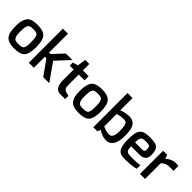

<svg xmlns="http://www.w3.org/2000/svg" viewBox="209 -1946 3113 3113"><g transform="rotate(45 1766.0 -389.5)"><path d="M282 -536Q418 -536 469.5 -476Q521 -416 521 -262.5Q521 -109 469.5 -52Q418 5 282 5Q213 5 167.5 -9Q122 -23 94 -55.5Q66 -88 54 -136.5Q42 -185 42 -276Q42 -367 65.5 -427Q89 -487 139.5 -511.5Q190 -536 282 -536ZM212 -102Q237 -94 274.5 -94Q312 -94 329 -96.5Q346 -99 363 -107.5Q380 -116 388 -134Q405 -174 405 -237Q405 -300 402.5 -328.5Q400 -357 393.5 -377.5Q387 -398 379 -409.5Q371 -421 356 -427Q332 -437 294 -437.5Q256 -438 240 -436Q224 -434 208.5 -427.5Q193 -421 184.5 -409.5Q176 -398 169.5 -377.5Q163 -357 160.5 -328.5Q158 -300 158 -260Q158 -220 161 -193Q164 -166 171.5 -148Q179 -130 188 -119Q197 -108 212 -102Z M614 0V-782H730V-349H763L933 -531H1083L870 -302L1083 0H944L763 -254H730V0Z M1322 -680V-532H1454V-437H1322V-204Q1322 -148 1334.5 -125.5Q1347 -103 1372 -95Q1440 -74 1447 -74V0H1337Q1206 0 1206 -190V-437H1116V-507L1206 -532L1228 -680Z M1761 -536Q1897 -536 1948.5 -476Q2000 -416 2000 -262.5Q2000 -109 1948.5 -52Q1897 5 1761 5Q1692 5 1646.5 -9Q1601 -23 1573 -55.5Q1545 -88 1533 -136.5Q1521 -185 1521 -276Q1521 -367 1544.5 -427Q1568 -487 1618.5 -511.5Q1669 -536 1761 -536ZM1691 -102Q1716 -94 1753.5 -94Q1791 -94 1808 -96.5Q1825 -99 1842 -107.5Q1859 -116 1867 -134Q1884 -174 1884 -237Q1884 -300 1881.5 -328.5Q1879 -357 1872.5 -377.5Q1866 -398 1858 -409.5Q1850 -421 1835 -427Q1811 -437 1773 -437.5Q1735 -438 1719 -436Q1703 -434 1687.5 -427.5Q1672 -421 1663.5 -409.5Q1655 -398 1648.5 -377.5Q1642 -357 1639.5 -328.5Q1637 -300 1637 -260Q1637 -220 1640 -193Q1643 -166 1650.5 -148Q1658 -130 1667 -119Q1676 -108 1691 -102Z M2208 -785V-502Q2260 -525 2309.5 -532Q2359 -539 2388.5 -539Q2418 -539 2446 -529.5Q2474 -520 2493 -501.5Q2512 -483 2524.5 -459.5Q2537 -436 2544 -403Q2556 -344 2556 -263Q2556 6 2382 6Q2338 6 2287 -14Q2236 -34 2209 -56L2185 0H2093V-785ZM2359 -97Q2399 -97 2419.5 -137Q2440 -177 2440 -257Q2440 -337 2430 -376.5Q2420 -416 2403.5 -429Q2387 -442 2359 -442Q2277 -442 2209 -420V-135Q2280 -97 2359 -97Z M2668 -470Q2698 -510 2743 -523Q2788 -535 2844.5 -535Q2901 -535 2927.5 -533Q2954 -531 2981 -524.5Q3008 -518 3024 -505Q3040 -492 3053 -471Q3078 -433 3078 -344Q3078 -215 2934 -215H2745Q2745 -137 2771 -114Q2785 -101 2803.5 -97Q2822 -93 2910 -93Q2998 -93 3068 -104V-23Q2986 5 2804 5Q2704 5 2666.5 -55.5Q2629 -116 2629 -266.5Q2629 -417 2668 -470ZM2962 -348Q2962 -408 2945.5 -424Q2929 -440 2867 -440Q2788 -440 2772 -422Q2751 -399 2748 -368.5Q2745 -338 2745 -305H2911Q2962 -305 2962 -348Z M3512 -530V-417Q3486 -421 3436 -421Q3386 -421 3351 -408.5Q3316 -396 3279 -362V0H3163V-531H3257L3279 -464Q3308 -487 3328 -500Q3348 -513 3381 -525Q3414 -537 3455 -537Q3496 -537 3512 -530Z"/></g></svg>

Font: Exo
Style: DemiBold
Weight: 600
Designer: Natanael Gama
Version: Version 1.00